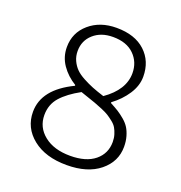

<svg xmlns="http://www.w3.org/2000/svg" viewBox="-125 -780 849 899"><g transform="rotate(20 300.0 -330.0)"><path d="M303.2 12.2Q197.8 12.2 134.3 -38.6Q70.8 -89.4 70.8 -168.9Q70.8 -281.2 213.9 -350.1V-354Q170.4 -380.4 143.3 -419.7Q116.2 -459 116.2 -507.8Q116.2 -579.6 169.7 -625.7Q223.1 -671.9 305.2 -671.9Q397 -671.9 448.5 -624Q500 -576.2 500 -499Q500 -454.1 471.9 -411.1Q443.8 -368.2 399.9 -335.9V-332Q424.8 -318.8 441.2 -308.6Q457.5 -298.3 475.6 -283Q493.7 -267.6 503.9 -251.2Q514.2 -234.9 521 -211.4Q527.8 -188 527.8 -160.2Q527.8 -85.9 467.5 -36.9Q407.2 12.2 303.2 12.2ZM355 -350.1Q446.8 -414.1 446.8 -497.1Q446.8 -552.2 409.4 -589.1Q372.1 -626 304.2 -626Q244.6 -626 207.3 -592.8Q169.9 -559.6 169.9 -507.8Q169.9 -481.9 179.9 -460.4Q189.9 -439 205.1 -423.6Q220.2 -408.2 246.1 -394.3Q272 -380.4 295.9 -370.8Q319.8 -361.3 355 -350.1ZM304.2 -34.2Q383.3 -34.2 426.8 -69.8Q470.2 -105.5 470.2 -163.1Q470.2 -183.1 464.8 -200.2Q459.5 -217.3 452.1 -230Q444.8 -242.7 429.7 -254.6Q414.6 -266.6 402.3 -274.4Q390.1 -282.2 366.7 -292Q343.3 -301.8 328.4 -307.1Q313.5 -312.5 284.2 -322.3Q263.7 -329.1 252.9 -333Q191.9 -299.8 158.9 -262.7Q126 -225.6 126 -172.9Q126 -111.8 174.6 -73Q223.1 -34.2 304.2 -34.2Z"/></g></svg>

Font: Office Code Pro D Light
Style: Regular
Weight: 300
Designer: Nathan Rutzky & Paul D. Hunt
Foundry: Adobe Systems Incorporated
Version: Version 1.004;PS 001.004;hotconv 1.0.70;makeotf.lib2.5.58329